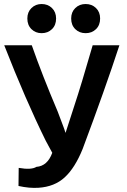

<svg xmlns="http://www.w3.org/2000/svg" viewBox="-20 -921 633 955"><path d="M72 4Q72 -10 72.5 -40.5Q73 -71 73 -86Q136 -75 161 -91Q216 -95 240 -161Q233 -173 221.5 -195Q210 -217 207 -222Q106 -427 1 -696H138Q189 -550 267 -366Q270 -357 285.5 -317Q301 -277 306 -260L350 -396Q383 -495 441 -696H574Q503 -479 391 -180Q353 -86 302 -39Q251 8 171 13Q126 16 72 4ZM259 -829Q259 -796 238.5 -776Q218 -756 187 -756Q157 -756 136.5 -776Q116 -796 116 -829Q116 -861 136.5 -881Q157 -901 187 -901Q218 -901 238.5 -881Q259 -861 259 -829ZM478 -829Q478 -796 457.5 -776Q437 -756 406 -756Q375 -756 354.5 -776Q334 -796 334 -829Q334 -861 354.5 -881Q375 -901 406 -901Q437 -901 457.5 -881Q478 -861 478 -829Z"/></svg>

Font: Repo
Style: DemiBold
Weight: 600
Designer: Stefan Peev
Foundry: Context Ltd
Version: Version 001.000